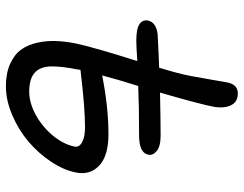

<svg xmlns="http://www.w3.org/2000/svg" viewBox="-106 -696 813 640"><g transform="rotate(90 300.0 -376.5)"><path d="M268.1 9.8Q224.6 9.8 193.6 -4.2Q162.6 -18.1 146.2 -40.5Q129.9 -63 123 -94Q116.2 -125 117.2 -155.8Q118.2 -186.5 125 -221.2Q137.2 -280.3 184.1 -428.2Q131.8 -424.8 117.2 -424.8Q77.1 -424.8 61.5 -435.1Q45.9 -445.3 48.8 -462.9Q54.7 -492.2 97.2 -496.1Q172.9 -500 206.1 -501Q225.1 -561.5 233.9 -606.9Q240.2 -639.6 246.8 -679.4Q253.4 -719.2 254.9 -726.1Q261.2 -763.2 292 -763.2Q320.3 -763.2 331.5 -740.2Q342.8 -717.3 335.9 -680.2Q325.7 -629.9 289.1 -503.9Q384.8 -505.9 432.1 -505.9Q468.3 -505.9 483.9 -492.9Q499.5 -480 496.1 -464.8Q490.2 -434.1 432.1 -434.1Q331.5 -434.1 267.1 -431.2Q245.1 -361.3 231.9 -311Q336.9 -332 428.2 -332Q500 -332 532.7 -301Q565.4 -270 555.2 -222.2Q546.9 -181.6 518.8 -139.6Q490.7 -97.7 451.9 -64.9Q413.1 -32.2 364 -11.2Q314.9 9.8 268.1 9.8ZM211.9 -228Q201.2 -175.8 201.9 -140.1Q202.6 -104.5 222.9 -86.2Q243.2 -67.9 286.1 -67.9Q322.8 -67.9 362.3 -89.1Q401.9 -110.4 431.6 -145.8Q461.4 -181.2 469.2 -219.2Q472.2 -234.4 454.6 -244.1Q437 -253.9 403.8 -253.9Q339.8 -253.9 213.9 -238.8Q211.9 -232.9 211.9 -228Z"/></g></svg>

Font: Shantell Sans Normal
Style: Italic
Weight: 400
Italic angle: -11.31°
Designer: Stephen Nixon, Anya Danilova, Shantell Martin
Foundry: Arrow Type
Version: Version 1.006;[559af2be0]